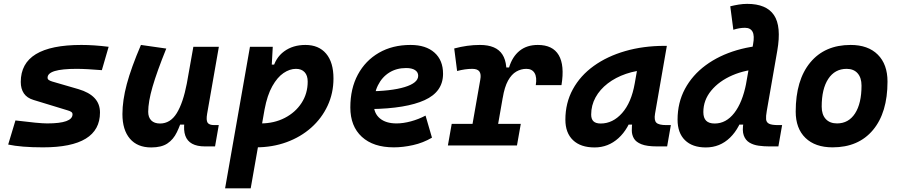

<svg xmlns="http://www.w3.org/2000/svg" viewBox="-20 -763 4728 1007"><path d="M205.6 9.8Q147.9 9.8 102.3 6.1Q56.6 2.4 22.9 -4.9L61 -131.3Q123.5 -123.5 165 -119.6Q206.5 -115.7 227.5 -115.7Q294.4 -115.7 327.4 -127.7Q360.4 -139.6 360.4 -163.6Q360.4 -171.4 353.8 -176Q347.2 -180.7 335 -184.1L155.8 -238.8Q121.6 -249 105.2 -273.2Q88.9 -297.4 88.9 -333Q88.9 -430.7 168.2 -479Q247.6 -527.3 406.7 -527.3Q439.5 -527.3 475.1 -524.9Q510.7 -522.5 549.8 -517.6L514.2 -395Q473.6 -398.4 440.7 -400.1Q407.7 -401.9 381.8 -401.9Q305.2 -401.9 267.3 -390.4Q229.5 -378.9 229.5 -355.5Q229.5 -348.1 235.8 -343.5Q242.2 -338.9 253.9 -335.4L391.6 -295.4Q447.8 -278.8 476.1 -248.5Q504.4 -218.3 504.4 -172.9Q504.4 -81.5 429.9 -35.9Q355.5 9.8 205.6 9.8Z M772.9 10.3Q700.7 10.3 661.4 -35.6Q622.1 -81.5 622.1 -164.6Q622.1 -235.8 645 -321.8Q668 -407.7 719.2 -527.3L852.1 -508.3Q802.7 -386.2 780 -307.6Q757.3 -229 757.3 -176.8Q757.3 -147.5 773.4 -131.3Q789.6 -115.2 819.3 -115.2Q873.5 -115.2 907 -169.4Q940.4 -223.6 960 -325.7L955.1 -109.4H922.9L941.9 -160.6Q926.3 -107.9 907.7 -69.6Q889.2 -31.2 857.9 -10.5Q826.7 10.3 772.9 10.3ZM1054.7 4.9Q1013.2 4.9 987.5 -9.3Q961.9 -23.4 951.9 -51.5Q941.9 -79.6 947.3 -122.1L943.8 -234.9L994.1 -517.6H1127.9L1066.4 -166.5Q1060.5 -132.3 1068.8 -119.6Q1077.1 -106.9 1104 -106.9H1127.4L1107.9 4.9Z M1294.9 224.6H1160.6L1291 -517.6H1410.6L1403.8 -395ZM1321.3 9.8Q1290.5 9.8 1260.7 7.1Q1231 4.4 1200.2 0L1258.3 -127.9Q1285.2 -115.7 1347.2 -115.7Q1417.5 -115.7 1473.4 -144.5Q1529.3 -173.3 1561.5 -222.9Q1593.8 -272.5 1593.8 -335Q1593.8 -367.2 1577.6 -384.5Q1561.5 -401.9 1532.2 -401.9Q1499.5 -401.9 1467 -379.9Q1434.6 -357.9 1408.2 -311Q1381.8 -264.2 1367.7 -189.5L1387.2 -424.3H1429.7L1409.7 -397Q1423.8 -459.5 1470 -493.4Q1516.1 -527.3 1582 -527.3Q1651.9 -527.3 1690.4 -481.7Q1729 -436 1729 -351.6Q1729 -274.4 1698.2 -208.5Q1667.5 -142.6 1612.3 -93.5Q1557.1 -44.4 1482.9 -17.3Q1408.7 9.8 1321.3 9.8Z M2059.6 -115.7Q2094.8 -115.7 2134.9 -126.5Q2174.9 -137.3 2211.9 -156.7L2245.6 -41Q2199.2 -13.7 2146.4 -2Q2093.5 9.8 2045.4 9.8Q1937.9 9.8 1877.7 -45.5Q1817.4 -100.9 1817.4 -199.7Q1817.4 -298.3 1856.9 -371.8Q1896.5 -445.3 1967.5 -486.3Q2038.6 -527.3 2133.3 -527.3Q2213.4 -527.3 2258.5 -487.3Q2303.7 -447.3 2303.7 -376Q2303.7 -281.7 2207 -237.8Q2110.4 -193.8 1924.8 -190.9L1904.8 -283.7Q2031.7 -284.7 2102.5 -306.4Q2173.3 -328.1 2173.3 -365.7Q2173.3 -384.6 2156.8 -395.4Q2140.4 -406.2 2109.9 -406.2Q2059.7 -406.2 2021.6 -382.4Q1983.5 -358.5 1962.2 -315.5Q1940.9 -272.5 1940.4 -215.3Q1940.9 -168.3 1972.5 -142Q2004.1 -115.7 2059.6 -115.7Z M2438.5 0 2499 -345.2Q2504.4 -374 2494.4 -387.9Q2484.4 -401.9 2457 -401.9Q2419.9 -401.9 2377.4 -390.6L2362.3 -508.8Q2397 -518.1 2430.4 -522.7Q2463.9 -527.3 2497.1 -527.3Q2583 -527.3 2615.2 -476.8Q2647.5 -426.3 2629.9 -325.7L2572.8 0ZM2329.1 0 2349.1 -113.3H2711.4L2691.4 0ZM2616.7 -249.5 2623 -409.2H2649.9Q2667 -465.8 2705.1 -496.6Q2743.2 -527.3 2800.8 -527.3Q2878.9 -527.3 2910.4 -473.9Q2941.9 -420.4 2924.8 -316.4H2790Q2796.9 -357.9 2783.7 -379.9Q2770.5 -401.9 2740.7 -401.9Q2712.9 -401.9 2688 -387.7Q2663.1 -373.5 2644.5 -340.1Q2626 -306.6 2616.7 -249.5Z M3098.6 10.3Q3025.4 10.3 2985.4 -27.8Q2945.3 -65.9 2945.3 -135.3Q2945.3 -223.1 2984.4 -294.7Q3023.4 -366.2 3094 -417Q3164.6 -467.8 3259.3 -495.1Q3354 -522.5 3465.3 -522.5H3477.5L3415.5 -166.5Q3409.7 -132.3 3422.4 -119.6Q3435.1 -106.9 3475.1 -106.9H3498.5L3479 4.9H3425.8Q3372.6 4.9 3344 -6.6Q3315.4 -18.1 3304.7 -36.9Q3293.9 -55.7 3293.7 -77.9Q3293.5 -100.1 3296.4 -122.1L3328.6 -109.4H3272L3302.7 -175.3Q3277.3 -86.9 3223.6 -38.3Q3169.9 10.3 3098.6 10.3ZM3130.4 -115.2Q3194.3 -115.2 3242.9 -170.2Q3291.5 -225.1 3309.1 -325.7L3334 -467.3L3380.9 -397Q3317.9 -394.5 3263.2 -375.7Q3208.5 -356.9 3167.5 -325.4Q3126.5 -293.9 3103.5 -252.2Q3080.6 -210.4 3080.6 -162.1Q3080.6 -138.2 3092.8 -126.7Q3105 -115.2 3130.4 -115.2Z M3682.1 10.3Q3611.3 10.3 3572.5 -27.8Q3533.7 -65.9 3533.7 -135.3Q3533.7 -224.6 3572.5 -296.9Q3611.3 -369.1 3681.2 -420.7Q3751 -472.2 3844.5 -499.8Q3938 -527.3 4047.9 -527.3H4056.6L3978 -401.9Q3891.6 -398.4 3821.5 -368.2Q3751.5 -337.9 3710.2 -287.8Q3668.9 -237.8 3668.9 -175.3Q3668.9 -144.5 3683.6 -129.9Q3698.2 -115.2 3728.5 -115.2Q3788.1 -115.2 3831.1 -170.4Q3874 -225.6 3893.6 -325.7L3891.1 -109.4H3834.5L3885.3 -185.1Q3861.8 -92.3 3808.8 -41Q3755.9 10.3 3682.1 10.3ZM4014.6 4.9Q3986.8 4.9 3959.5 1.2Q3932.1 -2.4 3911.1 -14.9Q3890.1 -27.3 3880.9 -52.7Q3871.6 -78.1 3879.9 -122.1L3889.2 -302.2L3929.7 -530.8Q3938 -575.7 3927 -596.4Q3916 -617.2 3887.2 -617.2Q3872.1 -617.2 3857.7 -614.7Q3843.3 -612.3 3826.2 -606.9L3810.1 -730Q3832 -735.4 3854.2 -739Q3876.5 -742.7 3898.9 -742.7Q3999.5 -742.7 4039.3 -683.8Q4079.1 -625 4056.6 -496.6L4001.5 -180.7Q3996.6 -153.3 3998 -137.2Q3999.5 -121.1 4013.7 -114Q4027.8 -106.9 4061.5 -106.9H4082L4062.5 4.9Z M4346.7 9.8Q4255.4 9.8 4204.3 -39.8Q4153.3 -89.4 4153.3 -177.7Q4153.3 -342.8 4229.5 -435.1Q4305.7 -527.3 4441.4 -527.3Q4532.7 -527.3 4583.7 -476.6Q4634.8 -425.8 4634.8 -335Q4634.8 -172.4 4558.7 -81.3Q4482.6 9.8 4346.7 9.8ZM4370 -115.7Q4430.7 -115.7 4464.6 -168.2Q4498.5 -220.7 4498.5 -314Q4498.5 -355.2 4478.1 -378.5Q4457.6 -401.9 4420.4 -401.9Q4358.8 -401.9 4324.2 -349.5Q4289.6 -297.1 4289.6 -203.6Q4289.6 -162.1 4310.8 -138.9Q4332 -115.7 4370 -115.7Z"/></svg>

Font: Cascadia Code PL
Style: Italic
Weight: 400
Italic angle: -10°
Monospace: yes
Designer: Aaron Bell
Foundry: Saja Typeworks
Version: Version 2404.023